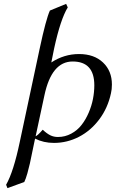

<svg xmlns="http://www.w3.org/2000/svg" viewBox="-20 -718 592 981"><path d="M275.9 -18.1Q312.5 -18.1 344 -35.2Q375.5 -52.2 396.7 -79.6Q418 -106.9 433.1 -142.1Q448.2 -177.2 455.1 -212.9Q461.9 -248.5 461.9 -282.2Q461.9 -403.8 351.1 -403.8Q243.7 -403.8 207 -231L162.1 -22Q171.9 -24.9 198.2 -55.2Q219.7 -35.2 237.3 -26.6Q254.9 -18.1 275.9 -18.1ZM104 211.9 18.1 243.2 11.2 226.1Q49.3 159.2 81.1 6.8L183.1 -471.2Q214.8 -619.6 234.9 -664.1L317.9 -698.2L326.2 -680.2Q289.1 -619.6 256.8 -471.2L242.2 -398.9Q307.6 -441.9 383.8 -441.9Q460.9 -441.9 506.3 -398.7Q551.8 -355.5 551.8 -286.1Q551.8 -261.2 546.9 -241.2Q530.8 -166 487.1 -107.9Q443.4 -49.8 383.1 -18.8Q322.8 12.2 255.9 12.2Q202.1 12.2 159.2 -9.8Q155.8 5.4 146.7 50Q137.7 94.7 132.8 116.7Q127.9 138.7 119.9 167.5Q111.8 196.3 104 211.9Z"/></svg>

Font: Common Serif
Style: Bold Italic
Weight: 700
Italic angle: -12°
Designer: Philipp H. Poll, Khaled Hosny
Foundry: Stefan Peev, Context Ltd.
Version: Version 1.026